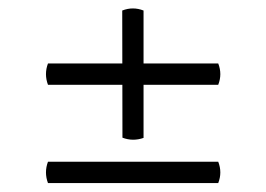

<svg xmlns="http://www.w3.org/2000/svg" viewBox="-20 -544 617 445"><path d="M91.2 -396.9H485.8Q495.5 -372.2 485.8 -347.5H91.2Q81.9 -372.2 91.2 -396.9ZM312.7 -519.6V-224.4Q288 -215.7 263.8 -224.9L263.3 -519.6Q288 -529.3 312.7 -519.6ZM91.2 -169.1H485.8Q495.5 -144.4 485.8 -119.7H91.2Q81.9 -144.4 91.2 -169.1Z"/></svg>

Font: Arima Thin
Style: Regular
Weight: 100
Designer: Joana Correia and Natanael Gama
Foundry: NDISCOVER
Version: Version 1.101;gftools[0.9.23]